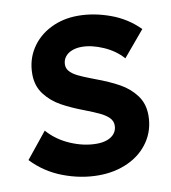

<svg xmlns="http://www.w3.org/2000/svg" viewBox="-82 -785 774 869"><g transform="rotate(-10 305.5 -350.0)"><path d="M0.6 -109.8 96.2 -228.2Q137 -181.4 197.9 -155.2Q258.8 -129 317.8 -129Q346.6 -129 367.8 -137.2Q389 -145.4 400.6 -160.7Q412.2 -176 412.2 -196.8Q412.2 -217.6 396.7 -232.9Q381.2 -248.2 355.1 -260.4Q329 -272.6 292 -286.8Q229.6 -310.4 186.6 -334.4Q143.6 -358.4 114.3 -396.8Q85 -435.2 85 -489.6Q85 -554.4 117.6 -605.6Q150.2 -656.8 207.1 -685.5Q264 -714.2 333.8 -714.2Q406 -714.2 480.9 -687.2Q555.8 -660.2 611 -604.4L512.4 -487.2Q478.6 -526 425.6 -549.3Q372.6 -572.6 326 -572.6Q300.8 -572.6 280.6 -564.5Q260.4 -556.4 249.2 -541.2Q238 -526 238 -506Q238 -488 250.7 -474.4Q263.4 -460.8 284.6 -450.2Q305.8 -439.6 340.2 -426.4Q350.6 -422.8 360.4 -418.6Q424.2 -395.2 468.7 -370.4Q513.2 -345.6 541.8 -307.3Q570.4 -269 570.4 -215.8Q570.4 -148 534.8 -95.5Q499.2 -43 438 -14.8Q376.8 13.4 301.8 13.4Q220.4 13.4 139.5 -17.3Q58.6 -48 0.6 -109.8Z"/></g></svg>

Font: Fixel Italic Variable 20240409 Display Thin
Style: Italic
Weight: 100
Italic angle: -10°
Designer: AlfaBravo + MacPaw
Foundry: Kyrylo Tkachov, Marchela Mozhyna, Serhii Makarenko, Maria Weinstein, Zakhar Kryvoshyya
Version: Version 1.211;Glyphs 3.2 (3225)